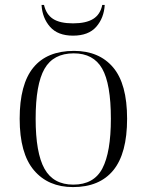

<svg xmlns="http://www.w3.org/2000/svg" viewBox="-20 -751 596 781"><path d="M277 10Q176 10 118 -58.5Q60 -127 60 -268Q60 -408 115.5 -476Q171 -544 281 -544Q383 -544 440 -477Q497 -410 497 -268Q497 -127 441 -58.5Q385 10 277 10ZM278 0Q362 0 396.5 -66Q431 -132 431 -268Q431 -410 395.5 -472Q360 -534 280 -534Q197 -534 161 -471Q125 -408 125 -268Q125 -129 161 -64.5Q197 0 278 0ZM277 -606Q215 -606 183.5 -642Q152 -678 149 -731H159Q168 -692 196 -674Q224 -656 277 -656Q330 -656 359 -674Q388 -692 396 -731H406Q403 -678 371.5 -642Q340 -606 277 -606Z"/></svg>

Font: Noto Serif Display Light
Style: Regular
Weight: 300
Designer: Monotype Design Team
Foundry: Monotype Imaging Inc.
Version: Version 2.009